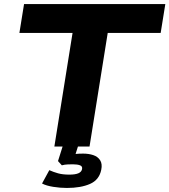

<svg xmlns="http://www.w3.org/2000/svg" viewBox="-20 -725 838 950"><path d="M249 0 339 -562H76L99 -705H798L775 -562H513L423 0ZM311 205Q278 205 243.5 199.5Q209 194 188 183L224 117Q244 126 267 132.5Q290 139 323 139Q352 139 367.5 132.5Q383 126 386 112Q389 98 376 93Q363 88 341 88Q332 88 316 88.5Q300 89 286 93L267 72L296 -20H372L346 62L316 44Q331 39 351 37Q371 35 391 35Q419 35 441.5 42.5Q464 50 475.5 68Q487 86 481 115Q471 165 425.5 185Q380 205 311 205Z"/></svg>

Font: Nunito Sans 7pt SemiExpanded ExtraBold
Style: Italic
Weight: 800
Width: 6
Italic angle: -9°
Designer: Vernon Adams
Foundry: Vernon Adams
Version: Version 3.101;gftools[0.9.27]